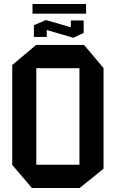

<svg xmlns="http://www.w3.org/2000/svg" viewBox="-20 -937 578 957"><path d="M161 -597V-713H399L496 -598V-597ZM139 0 41 -115V-116H376V0ZM41 -116V-613L160 -713H161V-116ZM376 0V-597H496V-96L377 0ZM149 -753V-810L213 -815V-753ZM333 -766V-835H397V-774ZM345 -749 149 -806V-811L208 -837H209L397 -783V-773L346 -749ZM142 -869V-917H409V-869Z"/></svg>

Font: Foldit Medium
Style: Regular
Weight: 500
Version: Version 1.003